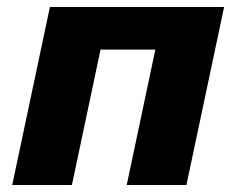

<svg xmlns="http://www.w3.org/2000/svg" viewBox="-20 -530 677 550"><path d="M15 0 123 -510H622L514 0H343L425 -388H268L186 0Z"/></svg>

Font: Saira SemiExpanded
Style: Bold Italic
Weight: 700
Width: 6
Italic angle: -12°
Designer: Hector Gatti with collaboration of the Omnibus-Type team
Foundry: Omnibus-Type
Version: Version 1.101